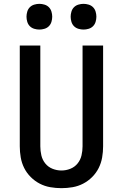

<svg xmlns="http://www.w3.org/2000/svg" viewBox="-20 -972 640 1000"><path d="M300 8Q271 8 242 3Q213 -2 187 -15.5Q161 -29 140 -50Q119 -71 106 -97Q93 -123 88 -152Q83 -181 83 -210V-735H190V-210Q190 -186 195.5 -162.5Q201 -139 216 -120.5Q231 -102 253.5 -93Q276 -84 300 -84Q324 -84 346.5 -93Q369 -102 384 -120.5Q399 -139 404.5 -162.5Q410 -186 410 -210V-735H517V-210Q517 -181 512 -152Q507 -123 494 -97Q481 -71 460 -50Q439 -29 413 -15.5Q387 -2 358 3Q329 8 300 8ZM415 -818Q402 -818 388.5 -822Q375 -826 365.5 -835.5Q356 -845 352 -858.5Q348 -872 348 -885Q348 -898 352 -911.5Q356 -925 365.5 -934.5Q375 -944 388.5 -948Q402 -952 415 -952Q428 -952 441.5 -948Q455 -944 464.5 -934.5Q474 -925 478 -911.5Q482 -898 482 -885Q482 -872 478 -858.5Q474 -845 464.5 -835.5Q455 -826 441.5 -822Q428 -818 415 -818ZM185 -818Q172 -818 158.5 -822Q145 -826 135.5 -835.5Q126 -845 122 -858.5Q118 -872 118 -885Q118 -898 122 -911.5Q126 -925 135.5 -934.5Q145 -944 158.5 -948Q172 -952 185 -952Q198 -952 211.5 -948Q225 -944 234.5 -934.5Q244 -925 248 -911.5Q252 -898 252 -885Q252 -872 248 -858.5Q244 -845 234.5 -835.5Q225 -826 211.5 -822Q198 -818 185 -818Z"/></svg>

Font: Iosevka Aile Semibold
Style: Regular
Weight: 600
Designer: Belleve Invis
Foundry: Belleve Invis
Version: Version 31.1.0; ttfautohint (v1.8.4)